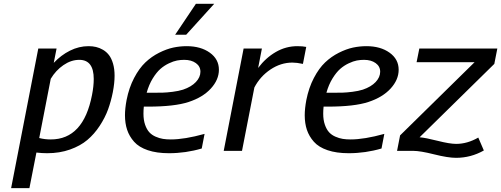

<svg xmlns="http://www.w3.org/2000/svg" viewBox="-20 -781 2595 994"><path d="M564 -303.2Q554.7 -256.3 539.3 -214.1Q523.9 -171.9 496.1 -129.4Q468.3 -86.9 432.1 -56.4Q396 -25.9 342.3 -6.8Q288.6 12.2 224.6 12.2Q197.3 12.2 168.5 8.8L132.3 192.9H37.6L178.2 -529.8H272.9L258.3 -455.6Q295.9 -495.6 342.3 -518.8Q388.7 -542 438.5 -542Q459 -542 477.1 -537.8Q495.1 -533.7 513.2 -523.2Q531.2 -512.7 544.2 -495.8Q557.1 -479 565.2 -451.7Q573.2 -424.3 573.2 -388.7Q573.2 -351.1 564 -303.2ZM242.7 -59.1Q412.1 -59.1 456.5 -290Q465.3 -334.5 465.3 -372.1Q465.3 -471.2 390.6 -471.2Q348.1 -471.2 308.3 -443.8Q268.6 -416.5 242.7 -373L183.1 -66.4Q211.4 -59.1 242.7 -59.1Z M1088.9 -761.2 943.8 -601.1H886.7L994.1 -761.2ZM946.3 -542Q1019 -542 1066.2 -508.3Q1113.3 -474.6 1113.3 -419.9Q1113.3 -368.2 1071.5 -322.5Q1029.8 -276.9 956.1 -252.9Q883.3 -229 746.6 -229H724.6Q722.7 -211.4 722.7 -192.4Q722.7 -159.7 731.2 -135.3Q739.7 -110.8 752.9 -96.4Q766.1 -82 785.6 -73.5Q805.2 -64.9 823.7 -62Q842.3 -59.1 864.3 -59.1Q935.5 -59.1 1039.1 -87.9L1024.4 -12.2Q941.4 12.2 854.5 12.2Q791 12.2 745.1 -3.4Q699.2 -19 674.3 -47.1Q649.4 -75.2 638.2 -108.9Q627 -142.6 627 -184.6Q627 -218.3 635.3 -263.2Q647.9 -327.1 674.3 -377.4Q700.7 -427.7 732.7 -458Q764.6 -488.3 803.5 -507.8Q842.3 -527.3 877 -534.7Q911.6 -542 946.3 -542ZM927.7 -316.9Q970.7 -331.5 994.1 -356.4Q1017.6 -381.3 1017.6 -409.7Q1017.6 -437.5 994.1 -454.3Q970.7 -471.2 933.6 -471.2Q915 -471.2 896.7 -467.8Q878.4 -464.4 854.5 -453.1Q830.6 -441.9 810.3 -424.1Q790 -406.2 770.5 -374.5Q751 -342.8 739.3 -300.8H760.7Q800.3 -300.8 821.5 -301.3Q842.8 -301.8 873.8 -305.7Q904.8 -309.6 927.7 -316.9Z M1548.3 -450.2Q1516.6 -457 1493.7 -457Q1433.6 -457 1380.1 -421.1Q1326.7 -385.3 1296.9 -328.1L1232.9 0H1138.2L1241.2 -529.8H1335.9L1316.4 -429.2Q1355.5 -481.4 1407.7 -511.7Q1460 -542 1519.5 -542Q1547.4 -542 1565.4 -538.1Z M1877 -542Q1949.7 -542 1996.8 -508.3Q2043.9 -474.6 2043.9 -419.9Q2043.9 -368.2 2002.2 -322.5Q1960.4 -276.9 1886.7 -252.9Q1814 -229 1677.2 -229H1655.3Q1653.3 -211.4 1653.3 -192.4Q1653.3 -159.7 1661.9 -135.3Q1670.4 -110.8 1683.6 -96.4Q1696.8 -82 1716.3 -73.5Q1735.8 -64.9 1754.4 -62Q1772.9 -59.1 1794.9 -59.1Q1866.2 -59.1 1969.7 -87.9L1955.1 -12.2Q1872.1 12.2 1785.2 12.2Q1721.7 12.2 1675.8 -3.4Q1629.9 -19 1605 -47.1Q1580.1 -75.2 1568.8 -108.9Q1557.6 -142.6 1557.6 -184.6Q1557.6 -218.3 1565.9 -263.2Q1578.6 -327.1 1605 -377.4Q1631.3 -427.7 1663.3 -458Q1695.3 -488.3 1734.1 -507.8Q1772.9 -527.3 1807.6 -534.7Q1842.3 -542 1877 -542ZM1858.4 -316.9Q1901.4 -331.5 1924.8 -356.4Q1948.2 -381.3 1948.2 -409.7Q1948.2 -437.5 1924.8 -454.3Q1901.4 -471.2 1864.3 -471.2Q1845.7 -471.2 1827.4 -467.8Q1809.1 -464.4 1785.2 -453.1Q1761.2 -441.9 1741 -424.1Q1720.7 -406.2 1701.2 -374.5Q1681.6 -342.8 1669.9 -300.8H1691.4Q1731 -300.8 1752.2 -301.3Q1773.4 -301.8 1804.4 -305.7Q1835.4 -309.6 1858.4 -316.9Z M2484.9 -2Q2417.5 36.1 2340.8 36.1Q2299.3 36.1 2227.5 18.1Q2155.8 0 2118.7 0H2035.6L2051.3 -80.1L2437 -459H2136.7L2150.9 -529.8H2554.7L2539.1 -450.2L2152.3 -70.3Q2183.1 -67.9 2245.6 -52Q2308.1 -36.1 2341.8 -36.1Q2399.4 -36.1 2456.1 -68.8Z"/></svg>

Font: Aurulent Sans
Style: Italic
Weight: 400
Italic angle: -11°
Version: Version 2007.05.04